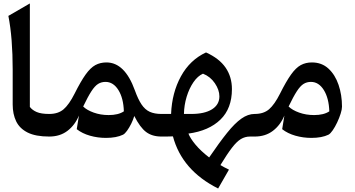

<svg xmlns="http://www.w3.org/2000/svg" viewBox="-20 -788 2046 1108"><path d="M152.3 -768.1V-170.9Q166.5 -152.3 192.1 -141.4Q217.8 -130.4 263.7 -130.4H264.2V0H263.7Q185.5 0 139.4 -23.2Q93.3 -46.4 73.2 -88.1Q53.2 -129.9 53.2 -185.1V-386.7Q53.2 -475.6 47.1 -554Q41 -632.3 28.3 -696.3Z M594.2 -427.7Q700.2 -427.7 758.3 -266.6Q776.9 -214.8 796.9 -185.1Q816.9 -155.3 844.2 -142.8Q871.6 -130.4 911.6 -130.4H912.1V0H911.6Q857.9 0 823 -26.4Q788.1 -52.7 754.9 -118.7Q748.5 -96.7 737.1 -73.7Q725.6 -50.8 713.1 -33.4Q700.7 -16.1 689.9 -10.7Q651.9 7.8 591.3 7.8Q543.9 7.8 499.3 -4.9Q454.6 -17.6 422.9 -42.5L435.5 -121.1Q412.6 -65.9 369.4 -33Q326.2 0 264.2 0Q254.9 0 250.5 -7.8Q246.1 -15.6 246.1 -34.7V-95.7Q246.1 -114.7 250.5 -122.6Q254.9 -130.4 264.2 -130.4Q315.9 -130.4 347.4 -157.7Q378.9 -185.1 410.2 -247.1Q445.8 -318.4 473.9 -357.7Q502 -397 530.3 -412.4Q558.6 -427.7 594.2 -427.7ZM588.9 -315.4Q564.9 -315.4 546.1 -303.7Q527.3 -292 507.3 -261.2Q487.3 -230.5 460 -173.3Q481.4 -152.3 521 -138.2Q560.5 -124 606.9 -124Q663.1 -124 694.8 -145.5Q692.4 -221.7 663.1 -268.6Q633.8 -315.4 588.9 -315.4Z M1168.9 -485.4Q1245.6 -450.7 1282 -397.5Q1318.4 -344.2 1318.4 -273.9Q1318.4 -162.1 1252 -97.7Q1185.5 -33.2 1067.4 -17.1Q1077.6 9.8 1107.9 46.4Q1138.2 83 1187 120.6Q1245.6 34.7 1290.3 -21Q1335 -76.7 1373 -103.5Q1411.1 -130.4 1449.2 -130.4H1449.7V0H1422.4Q1394 0 1369.9 14.6Q1345.7 29.3 1318.4 64.9Q1291 100.6 1252 164.6Q1261.2 169.9 1274.7 177.5Q1288.1 185.1 1301.3 190.9L1238.8 299.8Q1030.3 195.3 978 -1Q961.4 -0.5 945.8 -0.2Q930.2 0 912.1 0Q902.8 0 898.4 -7.8Q894 -15.6 894 -34.7V-95.7Q894 -114.7 898.4 -122.6Q902.8 -130.4 912.1 -130.4H967.3Q972.2 -252.9 1024.2 -347.7Q1076.2 -442.4 1168.9 -485.4ZM1151.4 -362.8Q1121.1 -349.6 1096.4 -313.7Q1071.8 -277.8 1057.1 -229.5Q1042.5 -181.2 1041.5 -130.4H1084Q1160.6 -130.4 1203.4 -157.2Q1246.1 -184.1 1246.1 -231.9Q1246.1 -269 1220 -307.6Q1193.8 -346.2 1151.4 -362.8Z M1779.8 -427.7Q1836.9 -427.7 1875.5 -392.1Q1914.1 -356.4 1933.8 -298.3Q1953.6 -240.2 1953.6 -172.4Q1953.6 -156.7 1945.8 -132.1Q1938 -107.4 1925.8 -81.5Q1913.6 -55.7 1900.1 -36.1Q1886.7 -16.6 1875.5 -10.7Q1837.4 7.8 1776.9 7.8Q1729.5 7.8 1684.8 -4.9Q1640.1 -17.6 1608.4 -42.5L1621.1 -121.1Q1598.1 -65.9 1554.9 -33Q1511.7 0 1449.7 0Q1440.4 0 1436 -7.8Q1431.6 -15.6 1431.6 -34.7V-95.7Q1431.6 -114.7 1436 -122.6Q1440.4 -130.4 1449.7 -130.4Q1501.5 -130.4 1533 -157.7Q1564.5 -185.1 1595.7 -247.1Q1631.3 -318.4 1659.4 -357.7Q1687.5 -397 1715.8 -412.4Q1744.1 -427.7 1779.8 -427.7ZM1774.4 -315.4Q1750.5 -315.4 1731.7 -303.7Q1712.9 -292 1692.9 -261.2Q1672.9 -230.5 1645.5 -173.3Q1667 -152.3 1706.5 -138.2Q1746.1 -124 1792.5 -124Q1848.6 -124 1880.4 -145.5Q1877.9 -221.7 1848.6 -268.6Q1819.3 -315.4 1774.4 -315.4Z"/></svg>

Font: Pinar DS1 SemiBold
Style: Regular
Weight: 600
Designer: Amin Abedi
Version: Version 3.000